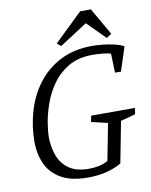

<svg xmlns="http://www.w3.org/2000/svg" viewBox="-90 -872 749 950"><g transform="rotate(-10 284.5 -397.5)"><path d="M276 11Q191 11 140 -18.5Q89 -48 66.5 -98Q44 -148 44 -207Q44 -287 66 -362Q88 -437 133 -496.5Q178 -556 246.5 -591.5Q315 -627 409 -627Q431 -627 460 -624Q489 -621 517.5 -614.5Q546 -608 565 -597L526 -477H496L493 -573Q477 -578 452 -580.5Q427 -583 400 -583Q330 -583 280.5 -554Q231 -525 199 -479.5Q167 -434 149.5 -384Q132 -334 125 -290Q118 -246 118 -221Q118 -173 133 -129.5Q148 -86 185 -58.5Q222 -31 286 -31Q315 -31 338 -36Q361 -41 383 -53L419 -238L337 -257L343 -288H563L558 -257L484 -237L444 -30Q408 -9 365.5 1Q323 11 276 11ZM257 -653 237 -669 379 -806H433L511 -670L486 -653L396 -743Z"/></g></svg>

Font: Manuale Light
Style: Italic
Weight: 300
Italic angle: -11°
Version: Version 1.002